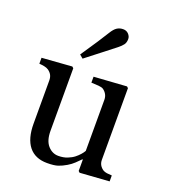

<svg xmlns="http://www.w3.org/2000/svg" viewBox="-139 -852 853 965"><g transform="rotate(20 287.5 -369.5)"><path d="M551.3 -8.8 394.5 2 387.2 -4.9V-65.9H384.3Q372.6 -53.7 357.9 -39.8Q343.3 -25.9 324.2 -14.6Q302.2 -1.5 281.7 5.4Q261.2 12.2 223.6 12.2Q159.7 12.2 126.2 -29.5Q92.8 -71.3 92.8 -150.9V-381.3Q92.8 -398.9 86.2 -410.9Q79.6 -422.9 66.9 -431.6Q58.1 -437.5 44.9 -440.2Q31.7 -442.9 17.1 -443.8V-475.6L177.7 -487.3L185.1 -480.5V-146Q185.1 -93.8 208.5 -67.4Q231.9 -41 264.6 -41Q291.5 -41 312.5 -49.3Q333.5 -57.6 347.7 -68.8Q360.8 -79.1 370.8 -90.6Q380.9 -102.1 386.2 -111.8V-384.8Q386.2 -400.9 379.4 -413.3Q372.6 -425.8 360.4 -434.6Q351.6 -440.4 334.2 -441.7Q316.9 -442.9 295.4 -443.8V-475.6L470.2 -487.3L477.5 -480.5V-98.1Q477.5 -81.5 484.4 -69.8Q491.2 -58.1 503.4 -49.8Q512.2 -44.4 524.4 -42.7Q536.6 -41 551.3 -40.5ZM394.5 -712.9Q394.5 -694.3 386 -682.6Q377.4 -670.9 360.8 -657.7Q336.4 -638.2 297.1 -607.9Q257.8 -577.6 212.4 -542L193.8 -557.6Q237.8 -622.6 255.1 -649.2Q272.5 -675.8 292.5 -708Q307.6 -732.9 321.8 -741.9Q335.9 -751 354.5 -751Q372.1 -751 383.3 -739Q394.5 -727.1 394.5 -712.9Z"/></g></svg>

Font: UniBurma_GGSerif
Style: Book
Weight: 400
Designer: Victor San Kho Lin (for Burmese only and related typography optimization with it)
Foundry: http://www.unimm.org
Version: 2.0